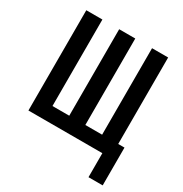

<svg xmlns="http://www.w3.org/2000/svg" viewBox="-205 -889 1160 1219"><g transform="rotate(30 375.0 -279.5)"><path d="M617 176V0H75V-735H193V-101H316V-735H434V-101H557V-735H675V-101H721V176Z"/></g></svg>

Font: Iosevka Book
Style: Bold
Weight: 700
Designer: Belleve Invis
Foundry: Belleve Invis
Version: Version 28.0.7; ttfautohint (v1.8.3)